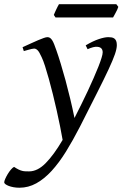

<svg xmlns="http://www.w3.org/2000/svg" viewBox="-108 -630 581 894"><path d="M436 -419.9Q436 -403.3 427 -377.2Q418 -351.1 397.7 -307.4Q377.4 -263.7 344.5 -198.7Q311.5 -133.8 264.2 -40Q231.4 23.9 199 76.2Q166.5 128.4 132.3 165.8Q98.1 203.1 61 223.6Q23.9 244.1 -17.6 244.1Q-32.2 244.1 -45.2 241.7Q-58.1 239.3 -67.6 235.6Q-77.1 231.9 -82.8 227.5Q-88.4 223.1 -88.4 219.2Q-88.4 213.4 -83.7 202.9Q-79.1 192.4 -72.3 180.9Q-65.4 169.4 -57.4 159.9Q-49.3 150.4 -42.5 147Q-30.8 154.8 -21.7 159.2Q-12.7 163.6 -4.9 165.5Q2.9 167.5 10.7 167.7Q18.6 168 27.3 168Q66.9 168 104.7 129.6Q142.6 91.3 183.6 21.5Q178.7 -6.8 171.6 -42.5Q164.6 -78.1 156 -115.7Q147.5 -153.3 138.2 -191.2Q128.9 -229 119.6 -262.2Q110.4 -295.4 101.8 -322Q93.3 -348.6 85.9 -363.8Q74.7 -388.7 66.9 -396.2Q59.1 -403.8 50.8 -403.8Q46.4 -403.8 38.3 -401.9Q30.3 -399.9 22.5 -397.7Q14.6 -395.5 8.8 -393.8Q2.9 -392.1 2.9 -392.1L-2.9 -410.2Q17.6 -419.4 36.1 -428Q54.7 -436.5 69.6 -442.9Q84.5 -449.2 95.7 -453.1Q106.9 -457 112.8 -457Q119.6 -457 124.8 -453.6Q129.9 -450.2 134.8 -442.9Q139.6 -435.5 144.3 -423.6Q148.9 -411.6 154.8 -395Q164.1 -368.7 175 -332.8Q186 -296.9 197.3 -255.4Q208.5 -213.9 219.2 -169.2Q230 -124.5 238.8 -80.6Q254.4 -111.3 270.3 -143.3Q286.1 -175.3 300.8 -206.5Q315.4 -237.8 327.9 -266.4Q340.3 -294.9 349.9 -318.8Q359.4 -342.8 364.7 -360.1Q370.1 -377.4 370.1 -386.2Q370.1 -410.6 344.2 -412.1Q328.6 -413.6 299.8 -400.9L291 -418.9Q326.2 -439.5 352.8 -448.2Q379.4 -457 396 -457Q404.3 -457 411.6 -455.8Q418.9 -454.6 424.3 -450.7Q429.7 -446.8 432.9 -439.5Q436 -432.1 436 -419.9ZM442.9 -598.1Q441.4 -592.8 438.2 -585.9Q435.1 -579.1 431.4 -572.3Q427.7 -565.4 424.3 -559.1Q420.9 -552.7 418.5 -548.8H150.4L142.6 -560.5Q144.5 -565.4 147.5 -572Q150.4 -578.6 153.6 -585.4Q156.7 -592.3 160.2 -598.9Q163.6 -605.5 166.5 -610.4H433.6L442.9 -598.1Z"/></svg>

Font: GentiumAlt
Style: Italic
Weight: 400
Italic angle: -7°
Designer: J. Victor Gaultney
Version: Version 1.02; 2005; OFL release